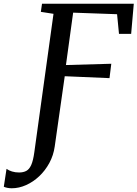

<svg xmlns="http://www.w3.org/2000/svg" viewBox="-127 -763 741 1035"><path d="M-63.8 251.9Q-76.8 251.9 -88.8 249.3Q-100.7 246.7 -106.5 243.6L-91.8 147.1Q-79.5 156.2 -62 161.5Q-44.6 166.8 -24 166.8Q-1.6 166.8 14.5 158.4Q30.6 150 41.3 126.4Q51.9 102.8 58.1 57L161.4 -688.5L93.2 -699.1L99.5 -743H594.2L580 -580.5H514.4L504.1 -686.4L267.3 -694.8L228.5 -412.4L472.9 -419.3L463.3 -341.8L222 -352.1L168 26.6Q161.3 74.4 139 115.6Q116.7 156.7 84.2 187.2Q51.8 217.7 13.4 234.8Q-24.9 251.9 -63.8 251.9Z"/></svg>

Font: Merriweather Light
Style: Italic
Weight: 300
Italic angle: -7.8°
Designer: Eben Sorkin
Foundry: Eben Sorkin
Version: Version 2.101